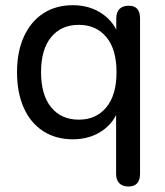

<svg xmlns="http://www.w3.org/2000/svg" viewBox="-20 -516 621 724"><path d="M417.8 139.6V-109.7H428.8Q412.4 -55.2 365.6 -23Q318.8 9.3 254.8 9.3Q190.5 9.3 142.7 -21.6Q95 -52.4 69.6 -109.5Q44.2 -166.6 44.2 -243.9Q44.2 -321.1 70.1 -377.9Q96 -434.8 143.2 -465.6Q190.5 -496.4 254.8 -496.4Q318.8 -496.4 366.3 -463.5Q413.7 -430.7 429.4 -375.5L418.4 -356.7V-446.7Q418.4 -469.9 430.5 -482.1Q442.6 -494.4 465.1 -494.4Q487 -494.4 497.5 -482.4Q508.1 -470.5 508.1 -446.7V139.6Q508.1 162.7 497.2 175Q486.4 187.3 464.5 187.3Q442 187.3 429.9 175Q417.8 162.7 417.8 139.6ZM419.4 -243.9Q419.4 -329.7 381.1 -376Q342.7 -422.3 277.1 -422.3Q210.9 -422.3 172.9 -376Q134.8 -329.7 134.8 -243.9Q134.8 -158 172.9 -111.4Q210.9 -64.8 277.1 -64.8Q342.7 -64.8 381.1 -111.4Q419.4 -158 419.4 -243.9Z"/></svg>

Font: SN Pro Thin
Style: Regular
Weight: 200
Designer: Tobias Whetton
Foundry: Supernotes
Version: Version 1.003;Glyphs 3.3 (3324)